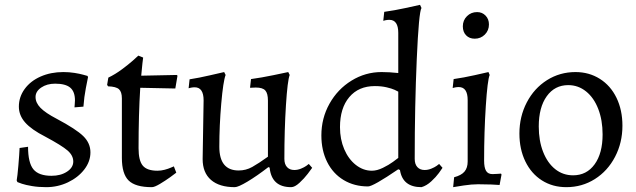

<svg xmlns="http://www.w3.org/2000/svg" viewBox="-20 -762 2630 794"><path d="M52 -9 49 -16Q52 -31 56 -78Q60 -125 61 -150L96 -155Q96 -89 118 -62Q140 -35 193 -35Q231 -35 257 -52Q283 -69 283 -94Q283 -119 259.5 -139.5Q236 -160 167 -197Q110 -226 84 -255.5Q58 -285 58 -321Q58 -361 82 -394Q106 -427 148 -445.5Q190 -464 242 -464Q266 -464 288 -460.5Q310 -457 324 -453Q338 -449 342 -448L344 -443Q342 -433 335 -397.5Q328 -362 325 -321L288 -318Q288 -321 289 -330Q290 -339 290 -347Q290 -383 270.5 -399.5Q251 -416 208 -416Q174 -416 150.5 -400Q127 -384 127 -361Q127 -337 147.5 -316Q168 -295 214 -271Q295 -228 324.5 -199Q354 -170 354 -132Q354 -94 328.5 -61Q303 -28 261 -8Q219 12 171 12Q139 12 112.5 7.5Q86 3 71 -2Q56 -7 52 -9Z M427 -405 423 -411 428 -441Q457 -455 484.5 -475.5Q512 -496 529.5 -511.5Q547 -527 552 -532L572 -524Q571 -519 569 -500Q567 -481 564 -449L711 -452L714 -449L705 -396L560 -399Q553 -289 553 -149Q553 -98 570.5 -77Q588 -56 631 -56Q646 -56 661 -60Q676 -64 686 -68.5Q696 -73 699 -74L709 -48Q703 -43 683.5 -29Q664 -15 641.5 -1.5Q619 12 608 12Q540 12 512 -15.5Q484 -43 484 -109V-355Q484 -382 472 -393Q460 -404 427 -405Z M785 -401Q778 -401 770 -399.5Q762 -398 760 -397L764 -434Q803 -440 848 -450.5Q893 -461 907 -464L913 -452Q903 -426 895 -334Q887 -242 887 -155Q887 -57 967 -57Q997 -57 1023 -71.5Q1049 -86 1088 -114V-346Q1088 -376 1077 -388Q1066 -400 1038 -400L1014 -399L1018 -435Q1062 -441 1110 -451Q1158 -461 1172 -464L1178 -452Q1169 -429 1162.5 -327Q1156 -225 1156 -105Q1156 -83 1167 -71Q1178 -59 1197 -59Q1211 -59 1224.5 -64.5Q1238 -70 1246.5 -76Q1255 -82 1257 -84L1271 -68Q1267 -62 1252.5 -43Q1238 -24 1218.5 -6Q1199 12 1184 12Q1103 12 1095 -69L1090 -71Q1042 -34 1003.5 -11Q965 12 951 12Q887 12 852.5 -18Q818 -48 818 -104L822 -347Q822 -401 785 -401Z M1502 9Q1445 9 1401 -17.5Q1357 -44 1333 -92Q1309 -140 1309 -202Q1309 -273 1342.5 -333Q1376 -393 1433.5 -428.5Q1491 -464 1558 -464Q1590 -464 1627 -460V-626Q1627 -680 1590 -680Q1583 -680 1575 -678.5Q1567 -677 1565 -676L1569 -713Q1612 -719 1658 -729Q1704 -739 1717 -742L1723 -729Q1712 -712 1703.5 -518Q1695 -324 1695 -105Q1695 -83 1706 -71Q1717 -59 1736 -59Q1750 -59 1763.5 -64.5Q1777 -70 1785.5 -76Q1794 -82 1796 -84L1810 -68Q1807 -63 1795 -46.5Q1783 -30 1763.5 -12Q1744 6 1723 12Q1645 12 1634 -59L1627 -62Q1523 9 1502 9ZM1530 -406Q1463 -406 1424.5 -360.5Q1386 -315 1386 -236Q1386 -186 1403.5 -145Q1421 -104 1451.5 -80Q1482 -56 1518 -56Q1539 -56 1563.5 -68Q1588 -80 1605 -92.5Q1622 -105 1627 -109V-383Q1624 -385 1612 -390.5Q1600 -396 1578.5 -401Q1557 -406 1530 -406Z M1894 -653Q1894 -678 1911 -695Q1928 -712 1953 -712Q1974 -712 1988 -697.5Q2002 -683 2002 -661Q2002 -636 1985 -619Q1968 -602 1943 -602Q1921 -602 1907.5 -616Q1894 -630 1894 -653ZM1914 -94V-348Q1914 -402 1877 -402Q1870 -402 1862 -400.5Q1854 -399 1852 -398L1856 -435Q1898 -441 1942.5 -451Q1987 -461 2000 -464L2005 -452Q1996 -431 1989 -323.5Q1982 -216 1982 -98Q1982 -69 1990 -55.5Q1998 -42 2017 -42Q2028 -42 2038 -43Q2048 -44 2052 -44L2054 -40L2046 3Q2037 2 2012 1Q1987 0 1957 0Q1931 0 1897.5 5Q1864 10 1854 12L1858 -29Q1888 -37 1901 -52.5Q1914 -68 1914 -94Z M2128 -210Q2128 -280 2158.5 -338.5Q2189 -397 2242 -430.5Q2295 -464 2360 -464Q2416 -464 2460.5 -436Q2505 -408 2529.5 -357.5Q2554 -307 2554 -242Q2554 -172 2523.5 -113.5Q2493 -55 2440 -21.5Q2387 12 2322 12Q2265 12 2221 -16Q2177 -44 2152.5 -94.5Q2128 -145 2128 -210ZM2472 -206Q2472 -265 2454 -311.5Q2436 -358 2403.5 -384Q2371 -410 2330 -410Q2274 -410 2241 -364Q2208 -318 2208 -239Q2208 -180 2226 -134Q2244 -88 2276 -62.5Q2308 -37 2350 -37Q2406 -37 2439 -82.5Q2472 -128 2472 -206Z"/></svg>

Font: Sahitya
Style: Regular
Weight: 400
Designer: Juan Pablo del Peral
Foundry: Juan Pablo del Peral (http://www.huertatipografica.com)
Version: Version 1.001;PS 001.000;hotconv 1.0.70;makeotf.lib2.5.58329